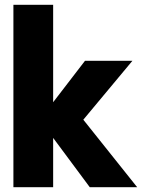

<svg xmlns="http://www.w3.org/2000/svg" viewBox="-20 -782 613 802"><path d="M36 0H202V-206L355 0H553L328 -282L533 -528H335L202 -355V-762H36Z"/></svg>

Font: Asimov Pro
Style: Ult
Weight: 900
Designer: Google
Version: Version 2.000980; 2014